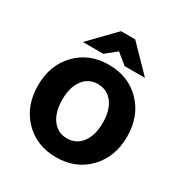

<svg xmlns="http://www.w3.org/2000/svg" viewBox="-165 -825 913 959"><g transform="rotate(30 291.0 -346.0)"><path d="M475.8 -450.7Q547.9 -376.5 547.9 -258.8Q547.9 -141.1 475.8 -66.7Q403.8 7.8 291 7.8Q178.2 7.8 106.2 -66.7Q34.2 -141.1 34.2 -258.8Q34.2 -376.5 106.2 -450.7Q178.2 -524.9 291 -524.9Q403.8 -524.9 475.8 -450.7ZM174.8 -258.8Q174.8 -186 206.3 -143.6Q237.8 -101.1 291 -101.1Q344.7 -101.1 376.5 -143.6Q408.2 -186 408.2 -258.8Q408.2 -330.1 376.5 -372.1Q344.7 -414.1 291 -414.1Q237.8 -414.1 206.3 -372.1Q174.8 -330.1 174.8 -258.8ZM257.8 -700.2H339.8L478 -558.1H360.8L299.8 -607.9L237.8 -558.1H120.1Z"/></g></svg>

Font: LT Superior
Style: Bold
Weight: 400
Designer: Daniel Lyons
Foundry: LyonsType
Version: Version 1.000